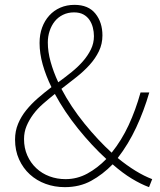

<svg xmlns="http://www.w3.org/2000/svg" viewBox="-20 -758 661 791"><path d="M250 -20Q298 -20 340 -43Q382 -66 418 -103Q358 -158 302 -227.5Q246 -297 206 -371Q181 -351 157.5 -330.5Q134 -310 117 -287Q100 -264 89.5 -239Q79 -214 79 -185Q79 -148 92.5 -117.5Q106 -87 129.5 -65Q153 -43 184 -31.5Q215 -20 250 -20ZM177 -583Q177 -545 188.5 -503.5Q200 -462 220 -419Q249 -440 275.5 -461.5Q302 -483 322 -506Q342 -529 354.5 -554.5Q367 -580 367 -609Q367 -627 362.5 -644.5Q358 -662 348.5 -676Q339 -690 323.5 -698.5Q308 -707 285 -707Q260 -707 239.5 -697Q219 -687 205.5 -670Q192 -653 184.5 -630.5Q177 -608 177 -583ZM594 13Q561 1 523 -22Q485 -45 444 -81Q403 -39 355.5 -13Q308 13 247 13Q205 13 168 -0.5Q131 -14 103 -39.5Q75 -65 58.5 -101.5Q42 -138 42 -183Q42 -218 54.5 -248Q67 -278 88 -304Q109 -330 136 -353.5Q163 -377 192 -399Q169 -446 156 -492Q143 -538 143 -581Q143 -616 153.5 -644.5Q164 -673 183 -694Q202 -715 228.5 -726.5Q255 -738 287 -738Q344 -738 373 -702Q402 -666 402 -612Q402 -577 387.5 -547Q373 -517 349 -490.5Q325 -464 294.5 -440Q264 -416 233 -392Q272 -318 327.5 -249.5Q383 -181 440 -129Q481 -180 510 -242.5Q539 -305 559 -377H595Q573 -301 541 -232.5Q509 -164 465 -107Q541 -45 607 -20Z"/></svg>

Font: Kinto Sans Thin
Style: Regular
Weight: 100
Designer: Authors: Ryoko NISHIZUKA  (kana & ideographs); Paul D. Hunt (Latin, Greek & Cyrillic); Wenlong ZHANG  (bopomofo); Sandol
Foundry: Adobe Systems Incorporated, ookami Inc.
Version: Version 0.001